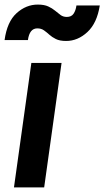

<svg xmlns="http://www.w3.org/2000/svg" viewBox="-50 -819 456 839"><path d="M11 0 87 -544H219L143 0ZM239 -640Q211 -640 194 -648.5Q177 -657 165.5 -667.5Q154 -678 142 -686.5Q130 -695 113 -695Q79 -695 72 -644H-30Q-19 -724 22.5 -761.5Q64 -799 115 -799Q143 -799 160.5 -791Q178 -783 190.5 -772.5Q203 -762 214.5 -753.5Q226 -745 242 -745Q262 -745 271.5 -759Q281 -773 284 -795H386Q374 -718 332 -679Q290 -640 239 -640Z"/></svg>

Font: Plus Jakarta Sans
Style: Bold Italic
Weight: 700
Italic angle: -8°
Designer: Gumpita Rahayu
Foundry: Tokotype
Version: Version 2.071; ttfautohint (v1.8.4.7-5d5b);gftools[0.9.29]